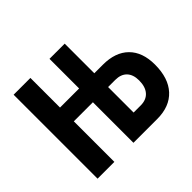

<svg xmlns="http://www.w3.org/2000/svg" viewBox="-126 -678 837 837"><g transform="rotate(-45 293.0 -259.0)"><path d="M43 0V-517.6H146.5V-335H264.2V-517.6H357.9V-335H410.6Q487.8 -335 529.8 -293.2Q571.8 -251.5 571.8 -174.8Q571.8 -91.3 529.8 -45.7Q487.8 0 410.6 0H264.2V-250H146.5V0ZM357.9 -92.8H401.9Q436.5 -92.8 455.3 -114.3Q474.1 -135.7 474.1 -174.8Q474.1 -210.9 455.3 -230.5Q436.5 -250 401.9 -250H357.9Z"/></g></svg>

Font: Cascadia Code NF
Style: Regular
Weight: 400
Monospace: yes
Designer: Aaron Bell
Foundry: Saja Typeworks
Version: Version 2404.023; ttfautohint (v1.8.4)